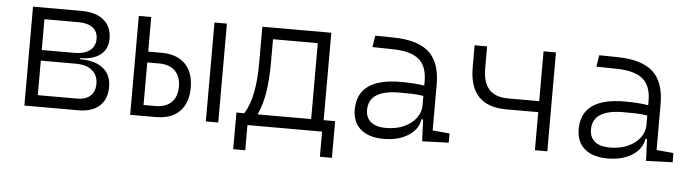

<svg xmlns="http://www.w3.org/2000/svg" viewBox="-43 -696 3603 1001"><g transform="rotate(5 1758.0 -195.0)"><path d="M94.7 0V-517.6H347.7Q423.3 -517.6 465.1 -483.2Q506.8 -448.7 506.8 -385.7Q506.8 -331.5 469.2 -302Q431.6 -272.5 363.3 -271.5V-265.6H367.2Q442.9 -265.6 484.6 -231.7Q526.4 -197.8 526.4 -135.3Q526.4 -70.8 487.5 -35.4Q448.7 0 377.9 0ZM159.7 -60.1H365.7Q410.2 -60.1 434.6 -82.3Q459 -104.5 459 -145Q459 -190.9 428.5 -215.8Q397.9 -240.7 342.8 -240.7H159.7ZM159.7 -296.4H330.1Q382.3 -296.4 410.9 -318.1Q439.5 -339.8 439.5 -379.4Q439.5 -416.5 413.3 -437Q387.2 -457.5 339.4 -457.5H159.7Z M648.4 0V-517.6H713.4V-336.4H783.2Q863.3 -336.4 907 -292.5Q950.7 -248.5 950.7 -168.5Q950.7 -87.9 907 -43.9Q863.3 0 783.2 0ZM713.4 -57.1H775.9Q829.6 -57.1 859.1 -86.2Q888.7 -115.2 888.7 -168.5Q888.7 -221.7 859.1 -250.7Q829.6 -279.8 775.9 -279.8H713.4ZM1044.4 0V-517.6H1109.4V0Z M1199.2 131.8V-60.1H1240.7Q1269.5 -107.4 1282.2 -173.8Q1294.9 -240.2 1294.9 -329.1V-517.6H1655.8V-60.1H1715.8V131.8H1652.8V0H1262.2V131.8ZM1590.3 -60.1V-457.5H1356V-332.5Q1356 -247.1 1345.2 -179.4Q1334.5 -111.8 1309.6 -60.1Z M2176.8 4.9 2171.9 -109.4H2164.1Q2155.3 -55.2 2103.5 -22.7Q2051.8 9.8 1976.1 9.8Q1897.9 9.8 1855.2 -26.6Q1812.5 -63 1812.5 -129.4Q1812.5 -293.9 2039.6 -293.9Q2074.2 -293.9 2105.7 -291.7Q2137.2 -289.6 2162.6 -285.2V-307.1Q2162.6 -386.2 2120.1 -422.1Q2077.6 -458 1985.8 -460L1876 -461.9L1885.7 -522.5L1982.4 -521Q2109.4 -519 2168 -465.1Q2226.6 -411.1 2226.6 -297.4V-56.2L2315.4 -48.3V0ZM2162.6 -231.4Q2133.8 -236.3 2100.8 -237.1Q2067.9 -237.8 2037.6 -237.8Q1876.5 -237.8 1876.5 -133.3Q1876.5 -92.3 1903.8 -70.1Q1931.2 -47.9 1981.4 -47.9Q2035.6 -47.9 2076.4 -66.2Q2117.2 -84.5 2139.9 -115.2Q2162.6 -146 2162.6 -182.6Z M2599.1 -199.2Q2405.8 -199.2 2405.8 -401.9V-517.6H2471.2V-401.9Q2471.2 -256.8 2602.5 -256.8H2766.6V-517.6H2831.5V0H2766.6V-199.2Z M3348.6 4.9 3343.8 -109.4H3335.9Q3327.1 -55.2 3275.4 -22.7Q3223.6 9.8 3147.9 9.8Q3069.8 9.8 3027.1 -26.6Q2984.4 -63 2984.4 -129.4Q2984.4 -293.9 3211.4 -293.9Q3246.1 -293.9 3277.6 -291.7Q3309.1 -289.6 3334.5 -285.2V-307.1Q3334.5 -386.2 3292 -422.1Q3249.5 -458 3157.7 -460L3047.9 -461.9L3057.6 -522.5L3154.3 -521Q3281.2 -519 3339.8 -465.1Q3398.4 -411.1 3398.4 -297.4V-56.2L3487.3 -48.3V0ZM3334.5 -231.4Q3305.7 -236.3 3272.7 -237.1Q3239.7 -237.8 3209.5 -237.8Q3048.3 -237.8 3048.3 -133.3Q3048.3 -92.3 3075.7 -70.1Q3103 -47.9 3153.3 -47.9Q3207.5 -47.9 3248.3 -66.2Q3289.1 -84.5 3311.8 -115.2Q3334.5 -146 3334.5 -182.6Z"/></g></svg>

Font: Cascadia Code NF Light
Style: Regular
Weight: 300
Monospace: yes
Designer: Aaron Bell
Foundry: Saja Typeworks
Version: Version 2404.023; ttfautohint (v1.8.4)